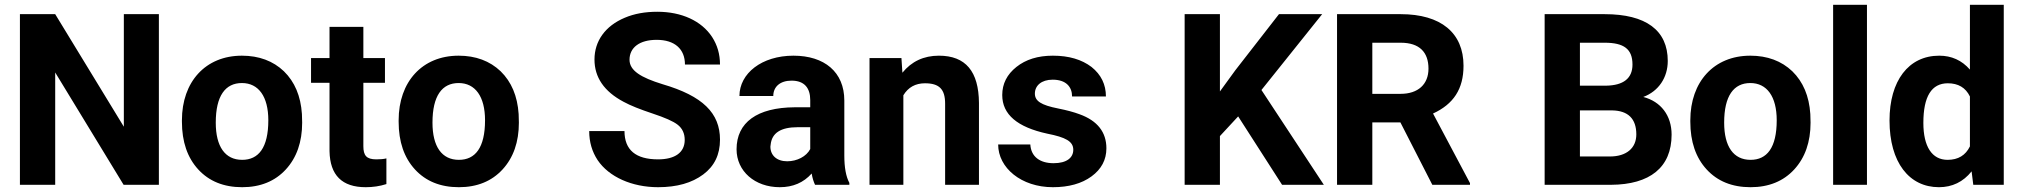

<svg xmlns="http://www.w3.org/2000/svg" viewBox="-20 -770 8424 800"><path d="M63 0H210V-468L495 0H642V-711H496V-242L210 -711H63Z M738 -263C738 -179 761 -113 806 -64C851 -15 912 10 989 10C1065 10 1126 -15 1171 -64C1216 -113 1239 -178 1239 -259L1238 -295C1233 -370 1208 -429 1163 -473C1118 -516 1059 -538 988 -538C836 -538 738 -429 738 -269ZM879 -259C879 -371 919 -424 988 -424C1057 -424 1098 -368 1098 -269C1098 -154 1057 -104 989 -104C918 -104 879 -159 879 -259Z M1276 -425H1353V-140C1355 -40 1405 10 1504 10C1533 10 1562 6 1590 -3V-110C1578 -107 1564 -106 1548 -106C1507 -106 1494 -122 1494 -161V-425H1584V-528H1494V-658H1353V-528H1276Z M1641 -263C1641 -179 1664 -113 1709 -64C1754 -15 1815 10 1892 10C1968 10 2029 -15 2074 -64C2119 -113 2142 -178 2142 -259L2141 -295C2136 -370 2111 -429 2066 -473C2021 -516 1962 -538 1891 -538C1739 -538 1641 -429 1641 -269ZM1782 -259C1782 -371 1822 -424 1891 -424C1960 -424 2001 -368 2001 -269C2001 -154 1960 -104 1892 -104C1821 -104 1782 -159 1782 -259Z M2833 -187C2833 -135 2793 -106 2722 -106C2629 -106 2582 -145 2582 -224H2435C2435 -178 2447 -138 2470 -103C2517 -33 2613 10 2722 10C2801 10 2863 -8 2910 -43C2957 -78 2980 -126 2980 -188C2980 -299 2908 -370 2741 -419C2650 -447 2603 -476 2603 -521C2603 -572 2645 -604 2716 -604C2791 -604 2834 -566 2834 -501H2980C2980 -544 2969 -582 2947 -616C2903 -683 2820 -721 2719 -721C2668 -721 2623 -713 2583 -696C2502 -662 2457 -599 2457 -522C2457 -448 2497 -389 2578 -346C2607 -330 2648 -314 2699 -297C2750 -280 2785 -265 2804 -250C2823 -235 2833 -214 2833 -187Z M3229 10C3284 10 3328 -9 3362 -47C3365 -28 3370 -13 3376 0H3519V-8C3505 -34 3498 -72 3498 -122V-351C3498 -470 3415 -538 3286 -538C3154 -538 3061 -464 3061 -370H3202C3202 -409 3231 -434 3278 -434C3333 -434 3356 -402 3356 -353V-323H3291C3135 -322 3049 -260 3049 -148C3049 -57 3125 10 3229 10ZM3190 -159 3191 -167C3196 -216 3233 -240 3304 -240H3356V-149C3340 -118 3301 -98 3260 -98C3216 -98 3190 -123 3190 -159Z M3603 0H3744V-373C3764 -406 3794 -423 3834 -423C3894 -423 3918 -398 3918 -338V0H4059V-341C4058 -472 4004 -538 3892 -538C3829 -538 3778 -514 3740 -467L3736 -528H3603Z M4452 -146C4452 -113 4425 -90 4370 -90C4313 -90 4276 -117 4273 -168H4139C4139 -71 4235 10 4367 10C4433 10 4487 -5 4528 -35C4569 -65 4590 -104 4590 -152C4590 -219 4553 -267 4478 -294C4454 -303 4424 -311 4389 -318C4318 -332 4292 -349 4292 -380C4292 -413 4319 -438 4366 -438C4422 -438 4447 -408 4447 -368H4588C4588 -418 4568 -459 4528 -491C4487 -522 4434 -538 4367 -538C4304 -538 4254 -522 4215 -491C4176 -460 4156 -421 4156 -374C4156 -293 4219 -240 4344 -213C4420 -198 4452 -181 4452 -146Z M4916 0H5063V-203L5139 -285L5322 0H5496L5236 -395L5489 -711H5309L5127 -477L5063 -389V-711H4916Z M5551 0H5698V-260H5815L5948 0H6105V-7L5951 -297C6036 -336 6078 -399 6078 -496C6078 -633 5984 -711 5816 -711H5551ZM5816 -592C5895 -592 5932 -552 5932 -484C5932 -419 5889 -379 5816 -379H5698V-592Z M6693 0C6854 -1 6945 -72 6945 -209C6945 -289 6900 -347 6827 -366C6891 -390 6929 -447 6929 -516C6929 -644 6838 -711 6666 -711H6416V0ZM6563 -118V-310H6697C6764 -309 6798 -275 6798 -210C6798 -153 6757 -118 6688 -118ZM6666 -592C6746 -592 6782 -566 6782 -501C6782 -444 6745 -414 6671 -413H6563V-592Z M7023 -263C7023 -179 7046 -113 7091 -64C7136 -15 7197 10 7274 10C7350 10 7411 -15 7456 -64C7501 -113 7524 -178 7524 -259L7523 -295C7518 -370 7493 -429 7448 -473C7403 -516 7344 -538 7273 -538C7121 -538 7023 -429 7023 -269ZM7164 -259C7164 -371 7204 -424 7273 -424C7342 -424 7383 -368 7383 -269C7383 -154 7342 -104 7274 -104C7203 -104 7164 -159 7164 -259Z M7759 -750H7618V0H7759Z M8059 10C8114 10 8160 -12 8195 -56L8202 0H8329V-750H8188V-480C8154 -519 8111 -538 8060 -538C7932 -538 7853 -433 7853 -268C7853 -93 7935 10 8059 10ZM8096 -423C8139 -423 8170 -405 8188 -368V-160C8170 -123 8139 -104 8095 -104C8030 -104 7994 -159 7994 -258C7994 -368 8028 -423 8096 -423Z"/></svg>

Font: Noto Sans KR Bold
Style: Regular
Weight: 700
Designer: Ryoko NISHIZUKA  (kana & ideographs); Paul D. Hunt (Latin, Greek & Cyrillic); Wenlong ZHANG  (bopomofo); Sandoll Communi
Foundry: Adobe Systems Incorporated
Version: Version 1.004;PS 1.004;hotconv 1.0.82;makeotf.lib2.5.63406